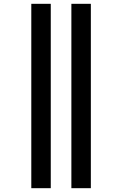

<svg xmlns="http://www.w3.org/2000/svg" viewBox="-20 -843 640 1006"><path d="M354 143V-823H456V143ZM144 143V-823H246V143Z"/></svg>

Font: Iosevka Plex Etoile
Style: Bold
Weight: 700
Designer: Belleve Invis
Foundry: Belleve Invis
Version: Version 25.1.1; ttfautohint (v1.8.4)